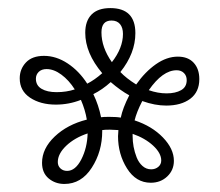

<svg xmlns="http://www.w3.org/2000/svg" viewBox="-20 -729 545 475"><path d="M391.1 -467.8Q363.3 -467.8 332 -479Q317.9 -451.7 313 -431.2Q356 -417 383.1 -388.9Q410.2 -360.8 410.2 -331.1Q410.2 -308.1 393.8 -292.5Q377.4 -276.9 353 -276.9Q316.4 -276.9 294.2 -312.3Q272 -347.7 272 -392.1Q272 -394.5 272.5 -399.7Q272.9 -404.8 272.9 -407.2Q269.5 -407.2 262.5 -407.7Q255.4 -408.2 252 -408.2Q238.8 -408.2 232.9 -407.2V-404.8Q232.9 -354 207 -314Q181.2 -273.9 139.2 -273.9Q116.7 -273.9 100.3 -287.6Q84 -301.3 84 -326.2Q84 -361.3 115.2 -391.1Q146.5 -420.9 194.8 -433.1Q190.9 -457 180.2 -481.9Q150.4 -470.2 118.2 -470.2Q80.1 -470.2 54.4 -487.3Q28.8 -504.4 28.8 -535.2Q28.8 -558.1 44.2 -574.5Q59.6 -590.8 88.9 -590.8Q119.1 -590.8 147.5 -572Q175.8 -553.2 195.8 -522Q213.9 -531.2 232.9 -547.9Q190.9 -597.7 190.9 -647.9Q190.9 -677.2 206.5 -693.1Q222.2 -709 252.9 -709Q314.9 -709 314.9 -647Q314.9 -597.2 277.8 -550.8Q292 -535.6 316.9 -520Q338.9 -551.3 365.7 -570.1Q392.6 -588.9 419.9 -588.9Q445.3 -588.9 459.2 -573.7Q473.1 -558.6 473.1 -533.2Q473.1 -501.5 450.7 -484.6Q428.2 -467.8 391.1 -467.8ZM255.9 -678.2Q231 -678.2 231 -648.9Q231 -611.8 256.8 -575.2Q284.2 -610.4 284.2 -645Q284.2 -660.6 276.9 -669.4Q269.5 -678.2 255.9 -678.2ZM120.1 -501Q144 -501 165 -507.8Q150.4 -530.8 131.8 -544.4Q113.3 -558.1 95.2 -558.1Q83 -558.1 75.9 -551.3Q68.8 -544.4 68.8 -534.2Q68.8 -517.6 82.8 -509.3Q96.7 -501 120.1 -501ZM417 -555.2Q382.3 -555.2 348.1 -505.9Q370.6 -498 392.1 -498Q414.1 -498 428 -505.9Q441.9 -513.7 441.9 -530.8Q441.9 -541.5 435.1 -548.3Q428.2 -555.2 417 -555.2ZM278.8 -438Q283.7 -461.9 299.8 -493.2Q278.3 -504.9 253.9 -525.9Q233.4 -507.3 210.9 -496.1Q224.1 -468.8 230 -439Q235.8 -439.9 250 -439.9Q269 -439.9 278.8 -438ZM146 -306.2Q166.5 -306.2 181.2 -334.7Q195.8 -363.3 196.8 -398.9Q164.6 -388.2 143.8 -368.4Q123 -348.6 123 -328.1Q123 -318.4 129.6 -312.3Q136.2 -306.2 146 -306.2ZM378.9 -332Q378.9 -350.1 358.9 -368.7Q338.9 -387.2 308.1 -397.9V-392.1Q308.1 -379.4 310.5 -366Q313 -352.5 318.1 -339.6Q323.2 -326.7 332.5 -318.4Q341.8 -310.1 354 -310.1Q364.3 -310.1 371.6 -316.2Q378.9 -322.3 378.9 -332Z"/></svg>

Font: Arima Madurai Medium
Style: Regular
Weight: 500
Designer: Joana Correia and Natanael Gama
Foundry: NDISCOVER
Version: Version 1.019;PS 001.019;hotconv 1.0.88;makeotf.lib2.5.64775